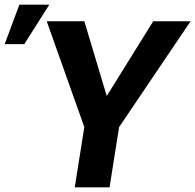

<svg xmlns="http://www.w3.org/2000/svg" viewBox="-37 -802 836 822"><path d="M-17 -613H67L174 -782H46ZM163 -711 324 -258 283 0H432L473 -258L779 -711H619L420 -391L324 -711Z"/></svg>

Font: Aerodynamic
Style: Obl
Weight: 500
Designer: Google
Version: Version 2.000980; 2014